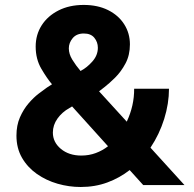

<svg xmlns="http://www.w3.org/2000/svg" viewBox="-20 -747 784 775"><path d="M305.7 7.8Q258.3 7.8 212.4 -5.4Q166.5 -18.6 128.9 -44.9Q91.3 -71.3 68.8 -110.1Q46.4 -148.9 46.4 -199.7Q46.4 -241.2 60.5 -273.4Q74.7 -305.7 95.2 -329.6Q115.7 -353.5 136.2 -369.1Q156.7 -384.8 169.4 -393.6L189.9 -406.7Q169.9 -430.2 147 -469.2Q124 -508.3 124 -559.1Q124 -606.9 148.2 -644.8Q172.4 -682.6 216.1 -704.8Q259.8 -727.1 317.9 -727.1Q374.5 -727.1 416.5 -706.1Q458.5 -685.1 481.4 -648.9Q504.4 -612.8 504.4 -567.9Q504.4 -524.4 486.6 -491Q468.8 -457.5 444.6 -433.6Q420.4 -409.7 401.9 -395.5L379.9 -378.4L491.7 -255.9Q522 -320.8 521.5 -388.7H662.1Q662.1 -329.1 642.8 -267.1Q623.5 -205.1 587.4 -150.9L724.6 0H558.1L503.4 -60.5Q462.9 -28.8 413.3 -10.5Q363.8 7.8 305.7 7.8ZM257.8 -551.8Q257.8 -528.8 272 -505.9Q286.1 -482.9 305.2 -460.4L306.6 -461.4Q331.1 -474.1 353 -499Q375 -523.9 375 -554.2Q375 -577.1 360.8 -594.5Q346.7 -611.8 318.4 -611.8Q289.1 -611.8 273.4 -593Q257.8 -574.2 257.8 -551.8ZM193.4 -211.9Q193.4 -172.9 225.8 -146Q258.3 -119.1 308.1 -119.1Q339.4 -119.1 366.5 -129.2Q393.6 -139.2 416 -156.7L271 -317.4L260.3 -311Q230.5 -294.4 211.9 -268.3Q193.4 -242.2 193.4 -211.9Z"/></svg>

Font: Reddit Sans ExtraBold
Style: Regular
Weight: 800
Designer: Stephen Hutchings
Foundry: Reddit
Version: Version 1.014; ttfautohint (v1.8.4.7-5d5b)